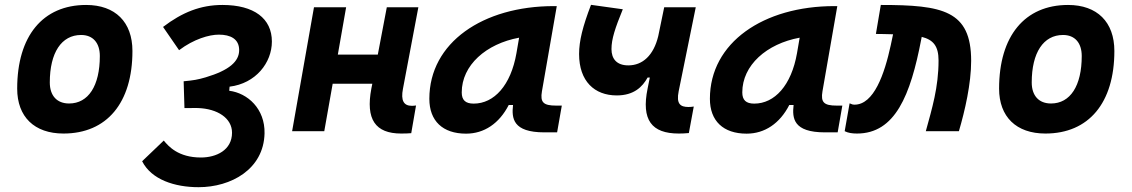

<svg xmlns="http://www.w3.org/2000/svg" viewBox="-20 -548 4728 802"><path d="M245.1 9.8C426.3 9.8 533.2 -118.2 533.2 -335C533.2 -456.1 461.4 -527.3 339.8 -527.3C158.7 -527.3 51.8 -397.5 51.8 -177.7C51.8 -60.1 123.5 9.8 245.1 9.8ZM268.6 -115.7C217.8 -115.7 188 -148.4 188 -203.6C188 -328.1 236.8 -401.9 318.8 -401.9C368.2 -401.9 397 -369.1 397 -314C397 -189.5 349.1 -115.7 268.6 -115.7Z M809.6 233.9C944.3 233.9 1081.5 159.7 1085 9.3C1087.4 -93.3 1014.6 -159.2 937.5 -168.9L939 -186C1048.3 -199.2 1115.7 -286.1 1115.7 -374.5C1115.7 -470.7 1041.5 -527.3 909.2 -527.3C817.9 -527.3 741.2 -496.6 661.1 -435.5L728 -338.4C789.6 -384.8 853.5 -403.3 894 -403.3C942.9 -403.3 978.5 -385.3 979 -339.4C979.5 -291.5 937.5 -254.4 839.4 -225.1C806.2 -215.3 789.1 -212.4 747.1 -208.5L750.5 -96.7C761.2 -96.7 770 -96.7 777.3 -96.7C790 -96.7 799.3 -97.2 807.1 -96.7C888.2 -93.8 949.2 -54.7 949.2 6.3C949.2 79.6 882.8 109.9 819.3 109.9C724.6 109.9 683.6 63 664.1 39.1L573.7 125.5C612.8 202.6 710 233.9 809.6 233.9Z M1200.2 0H1334.5L1369.6 -198.2H1535.2L1531.2 -178.2C1506.8 -49.8 1547.4 9.8 1655.8 9.8C1672.4 9.8 1685.5 9.3 1697.8 8.3L1717.8 -107.4C1711.4 -106.4 1705.6 -106 1700.2 -106C1666 -106 1653.8 -128.4 1663.1 -176.8L1727.5 -517.6H1595.7L1558.1 -319.8H1391.1L1425.8 -517.6H1291.5Z M1926.8 10.3C2002.4 10.3 2065.4 -32.2 2105 -109.4H2123C2116.7 -54.2 2121.6 4.9 2253.9 4.9H2307.1L2326.7 -106.9H2303.2C2249.5 -106.9 2235.8 -120.6 2243.7 -166.5L2305.7 -522.5H2293.5C1997.1 -522.5 1773.4 -370.1 1773.4 -135.3C1773.4 -43 1829.1 10.3 1926.8 10.3ZM1958.5 -115.2C1924.3 -115.2 1908.7 -129.9 1908.7 -162.1C1908.7 -275.4 2010.3 -365.2 2148.4 -390.6L2137.2 -325.7C2113.8 -191.4 2043.9 -115.2 1958.5 -115.2Z M2556.2 -149.4C2627.9 -149.4 2663.6 -185.1 2685.1 -224.1H2694.3L2685.1 -178.2C2658.2 -46.9 2701.7 9.8 2815.4 9.8C2826.2 9.8 2843.8 9.3 2857.4 7.8L2877.9 -103C2869.6 -101.6 2862.8 -101.1 2856 -101.1C2821.8 -101.1 2804.2 -113.8 2814.9 -167L2886.2 -517.6H2754.4L2729.5 -397C2710 -316.4 2664.1 -274.9 2604.5 -274.9C2555.7 -274.9 2534.2 -302.7 2534.2 -342.8C2534.2 -385.3 2549.3 -430.2 2581.5 -509.3L2448.7 -527.8C2414.1 -437.5 2398.9 -377.4 2398.9 -322.3C2398.9 -208.5 2463.4 -149.4 2556.2 -149.4Z M3098.6 10.3C3174.3 10.3 3237.3 -32.2 3276.9 -109.4H3294.9C3288.6 -54.2 3293.5 4.9 3425.8 4.9H3479L3498.5 -106.9H3475.1C3421.4 -106.9 3407.7 -120.6 3415.5 -166.5L3477.5 -522.5H3465.3C3168.9 -522.5 2945.3 -370.1 2945.3 -135.3C2945.3 -43 3001 10.3 3098.6 10.3ZM3130.4 -115.2C3096.2 -115.2 3080.6 -129.9 3080.6 -162.1C3080.6 -275.4 3182.1 -365.2 3320.3 -390.6L3309.1 -325.7C3285.6 -191.4 3215.8 -115.2 3130.4 -115.2Z M3847.2 0H3985.4C4010.7 -85.9 4036.6 -198.7 4036.6 -293.9C4036.6 -504.4 3917.5 -527.3 3659.2 -527.3L3638.7 -406.2C3649.4 -406.2 3660.2 -405.8 3669.9 -405.8C3684.6 -405.3 3697.8 -405.3 3710.4 -404.8L3700.7 -358.9C3674.3 -237.3 3629.9 -110.8 3549.3 -110.8C3538.1 -110.8 3538.1 -113.8 3528.8 -116.2L3508.3 0C3522.9 7.3 3539.6 9.8 3559.6 9.8C3718.8 9.8 3783.2 -148.9 3828.1 -383.8L3830.1 -394C3878.4 -381.8 3900.4 -355.5 3900.4 -295.4C3900.4 -183.1 3873 -94.2 3847.2 0Z M4346.7 9.8C4527.8 9.8 4634.8 -118.2 4634.8 -335C4634.8 -456.1 4563 -527.3 4441.4 -527.3C4260.3 -527.3 4153.3 -397.5 4153.3 -177.7C4153.3 -60.1 4225.1 9.8 4346.7 9.8ZM4370.1 -115.7C4319.3 -115.7 4289.6 -148.4 4289.6 -203.6C4289.6 -328.1 4338.4 -401.9 4420.4 -401.9C4469.7 -401.9 4498.5 -369.1 4498.5 -314C4498.5 -189.5 4450.7 -115.7 4370.1 -115.7Z"/></svg>

Font: Cascadia Mono NF
Style: Bold Italic
Weight: 700
Italic angle: -10°
Monospace: yes
Designer: Aaron Bell
Foundry: Saja Typeworks
Version: Version 2404.023